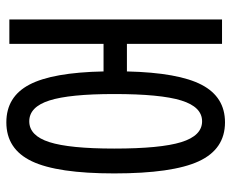

<svg xmlns="http://www.w3.org/2000/svg" viewBox="-84 -660 753 626"><g transform="rotate(90 293.0 -346.5)"><path d="M378.4 9.8Q294.9 9.8 255.4 -65.4Q215.8 -140.6 212.4 -307.1H122.6V0H43V-693.4H122.6V-383.3H212.4Q216.3 -551.3 256.1 -627.2Q295.9 -703.1 378.4 -703.1Q465.8 -703.1 505.4 -617.4Q544.9 -531.7 544.9 -341.8Q544.9 -156.7 505.4 -73.5Q465.8 9.8 378.4 9.8ZM375 -64.9Q421.9 -64.9 442.9 -130.6Q463.9 -196.3 463.9 -341.8Q463.9 -492.7 442.9 -560.5Q421.9 -628.4 375 -628.4Q328.1 -628.4 307.1 -560.5Q286.1 -492.7 286.1 -341.8Q286.1 -196.3 307.1 -130.6Q328.1 -64.9 375 -64.9Z"/></g></svg>

Font: CaskaydiaMono NF SemiLight
Style: Regular
Weight: 350
Designer: Aaron Bell
Foundry: Saja Typeworks
Version: Version 2111.001; ttfautohint (v1.8.4);Nerd Fonts 3.1.1